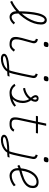

<svg xmlns="http://www.w3.org/2000/svg" viewBox="1538 -2456 1097 4267"><g transform="rotate(90 2086.5 -322.5)"><path d="M333 14Q275 14 239 -28Q203 -69 203 -137Q177 -114 149 -93Q74 -36 -7 0L-27 -42Q49 -76 120 -131Q164 -165 204 -204Q205 -318 214 -415Q225 -539 248 -628.5Q271 -718 309 -766Q347 -814 401 -814Q446 -814 472 -780Q498 -746 498 -685Q498 -611 472 -531Q446 -451 398.5 -372Q351 -293 288 -222Q271 -203 253 -185Q253 -177 253 -169Q253 -108 275 -70Q297 -32 333 -32Q362 -32 396 -53Q430 -74 455 -108L495 -80Q463 -38 418.5 -12Q374 14 333 14ZM254 -257Q311 -322 354 -393Q398 -467 423 -542Q448 -617 448 -685Q448 -725 433.5 -746Q419 -767 393 -767Q369 -767 348 -739.5Q327 -712 309.5 -660Q292 -608 279.5 -534.5Q267 -461 260 -369Q256 -316 254 -257Z M938 14Q863 14 822 -12Q781 -38 775 -98.5Q769 -159 797 -262L861 -493Q866 -522 858.5 -543Q851 -564 814 -572L826 -618Q876 -608 898.5 -579.5Q921 -551 913 -506L847 -262Q824 -176 827 -125.5Q830 -75 858 -53.5Q886 -32 938 -32Q963 -32 982.5 -39Q1002 -46 1020.5 -62.5Q1039 -79 1060 -108L1100 -80Q1073 -45 1048.5 -24Q1024 -3 998 5.5Q972 14 938 14ZM934 -747Q900 -747 889.5 -759Q879 -771 886 -802Q893 -830 906.5 -840.5Q920 -851 948 -851Q983 -851 993 -839.5Q1003 -828 996 -796Q990 -768 976.5 -757.5Q963 -747 934 -747Z M1255 206Q1207 206 1177.5 186.5Q1148 167 1148 136Q1148 100 1192.5 74Q1237 48 1319.5 34Q1402 20 1515 20Q1521 10 1531.5 -29Q1542 -68 1555.5 -124.5Q1569 -181 1583 -246Q1597 -311 1610 -374Q1623 -437 1633 -487Q1639 -516 1632 -537Q1625 -558 1588 -568L1602 -613Q1703 -589 1685 -498Q1657 -357 1634.5 -249Q1612 -141 1594.5 -72Q1577 -3 1565 20Q1586 20 1600.5 19Q1615 18 1627.5 16Q1640 14 1653 11L1643 56Q1618 63 1591.5 64Q1565 65 1545 65Q1520 107 1475.5 139Q1431 171 1374 188.5Q1317 206 1255 206ZM1267 160Q1329 160 1390.5 134Q1452 108 1489 65Q1402 67 1336.5 77Q1271 87 1234.5 102Q1198 117 1198 136Q1198 146 1217 153Q1236 160 1267 160ZM1695 -747Q1661 -747 1650.5 -759Q1640 -771 1647 -802Q1654 -830 1667.5 -840.5Q1681 -851 1709 -851Q1744 -851 1754 -839.5Q1764 -828 1757 -796Q1751 -768 1737.5 -757.5Q1724 -747 1695 -747Z M2017 14Q1950 14 1898 -16.5Q1846 -47 1816 -98L1860 -118Q1883 -79 1923.5 -55.5Q1964 -32 2007 -32Q2067 -32 2108.5 -67.5Q2150 -103 2171.5 -161.5Q2193 -220 2193 -288Q2193 -324 2182.5 -360.5Q2172 -397 2155 -421Q2130 -386 2091.5 -357.5Q2053 -329 2007.5 -310.5Q1962 -292 1916 -286L1907 -332Q1971 -339 2030.5 -374Q2090 -409 2124 -461Q2097 -487 2082 -515Q2067 -543 2067 -562Q2067 -593 2085.5 -612.5Q2104 -632 2138 -632Q2174 -632 2194.5 -612Q2215 -592 2215 -559Q2215 -540 2207 -513.5Q2199 -487 2182 -464Q2210 -430 2226.5 -379.5Q2243 -329 2243 -282Q2243 -214 2220.5 -155.5Q2198 -97 2156 -53Q2179 -61 2205.5 -73Q2232 -85 2256 -100Q2280 -115 2293 -130L2324 -98Q2295 -65 2246.5 -39.5Q2198 -14 2139 0Q2080 14 2017 14ZM2149 -497Q2160 -516 2163.5 -530Q2167 -544 2167 -555Q2167 -572 2160.5 -581.5Q2154 -591 2140 -591Q2128 -591 2121.5 -583.5Q2115 -576 2115 -563Q2115 -547 2124 -531.5Q2133 -516 2149 -497Z M2701 14Q2602 14 2575 -38Q2548 -90 2573 -206L2651 -572H2527L2537 -618H2661L2699 -800H2749L2711 -618H2919L2909 -572H2701L2622 -202Q2603 -112 2619 -72Q2635 -32 2702 -32Q2738 -32 2762.5 -38Q2787 -44 2804 -57.5Q2821 -71 2834 -93L2879 -73Q2859 -39 2836 -20Q2813 -1 2781 6.5Q2749 14 2701 14Z M3055 206Q3007 206 2977.5 186.5Q2948 167 2948 136Q2948 100 2992.5 74Q3037 48 3119.5 34Q3202 20 3315 20Q3321 10 3331.5 -29Q3342 -68 3355.5 -124.5Q3369 -181 3383 -246Q3397 -311 3410 -374Q3423 -437 3433 -487Q3439 -516 3432 -537Q3425 -558 3388 -568L3402 -613Q3503 -589 3485 -498Q3457 -357 3434.5 -249Q3412 -141 3394.5 -72Q3377 -3 3365 20Q3386 20 3400.5 19Q3415 18 3427.5 16Q3440 14 3453 11L3443 56Q3418 63 3391.5 64Q3365 65 3345 65Q3320 107 3275.5 139Q3231 171 3174 188.5Q3117 206 3055 206ZM3067 160Q3129 160 3190.5 134Q3252 108 3289 65Q3202 67 3136.5 77Q3071 87 3034.5 102Q2998 117 2998 136Q2998 146 3017 153Q3036 160 3067 160ZM3495 -747Q3461 -747 3450.5 -759Q3440 -771 3447 -802Q3454 -830 3467.5 -840.5Q3481 -851 3509 -851Q3544 -851 3554 -839.5Q3564 -828 3557 -796Q3551 -768 3537.5 -757.5Q3524 -747 3495 -747Z M4066 -123 4092 -82Q4060 -53 4019.5 -31.5Q3979 -10 3936.5 2Q3894 14 3854 14Q3808 14 3771 -8.5Q3734 -31 3712 -71Q3690 -111 3690 -163Q3690 -174 3690 -185Q3688 -184 3687 -184Q3654 -172 3641 -158L3617 -199Q3632 -214 3664 -226Q3678 -231 3693 -236Q3699 -297 3713 -351Q3736 -436 3777.5 -499Q3819 -562 3876 -597Q3933 -632 4001 -632Q4060 -632 4096.5 -602Q4133 -572 4133 -504Q4133 -446 4109.5 -403Q4086 -360 4046.5 -328.5Q4007 -297 3958.5 -274.5Q3910 -252 3860 -236Q3810 -220 3765 -208Q3752 -204 3741 -201Q3740 -180 3740 -159Q3740 -104 3775.5 -69.5Q3811 -35 3860 -35Q3894 -35 3930.5 -46Q3967 -57 4002.5 -77Q4038 -97 4066 -123ZM3745 -252Q3785 -263 3829 -277Q3876 -291 3921 -310Q3966 -329 4002.5 -355.5Q4039 -382 4061 -418.5Q4083 -455 4083 -504Q4083 -546 4057.5 -566Q4032 -586 4000 -586Q3944 -586 3896.5 -554Q3849 -522 3814 -464.5Q3779 -407 3760 -329Q3750 -292 3745 -252Z"/></g></svg>

Font: Victor Mono Thin Thin
Style: Italic
Weight: 250
Italic angle: -12°
Monospace: yes
Version: Version 1.561;gftools[0.9.30]